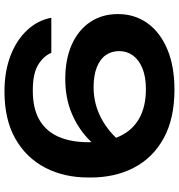

<svg xmlns="http://www.w3.org/2000/svg" viewBox="10 -816 820 881"><g transform="rotate(90 420.5 -375.0)"><path d="M399 15Q307 15 234.5 -13Q162 -41 117 -90Q72 -139 61 -200H222Q237 -164 277 -139.5Q317 -115 395 -115Q478 -115 530 -145.5Q582 -176 607 -233Q632 -290 632 -369Q632 -455 604.5 -514Q577 -573 522.5 -603.5Q468 -634 389 -634Q332 -634 293 -618Q254 -602 234 -574.5Q214 -547 214 -511Q214 -477 232 -450.5Q250 -424 287.5 -409Q325 -394 380 -394Q456 -394 522 -429Q588 -464 636 -525L700 -481Q669 -419 617.5 -370Q566 -321 497 -292.5Q428 -264 342 -264Q251 -264 184 -294Q117 -324 80.5 -378.5Q44 -433 44 -506Q44 -582 85.5 -640.5Q127 -699 205 -732Q283 -765 391 -765Q524 -765 614 -715.5Q704 -666 749.5 -578Q795 -490 794 -375Q795 -261 749.5 -173Q704 -85 616 -35Q528 15 399 15Z"/></g></svg>

Font: Unbounded Medium
Style: Regular
Weight: 500
Designer: Luke Prowse, Jean-Baptiste Morizot, Fátima Lázaro, Florian Runge
Foundry: NaN
Version: Version 1.700